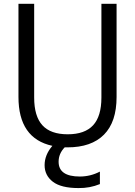

<svg xmlns="http://www.w3.org/2000/svg" viewBox="-20 -750 695 990"><path d="M313.5 9.8Q282.2 42 282.2 84Q282.2 160.2 391.6 160.2Q446.3 160.2 495.1 134.8V199.2Q442.4 220.7 384.8 219.7Q294.9 219.7 252.4 187Q210 154.3 210 101.6Q210 48.8 250 2Q75.2 -36.1 75.2 -250V-730.5H156.2V-247.1Q156.2 -150.4 198.7 -104Q241.2 -57.6 329.1 -57.6Q417 -57.6 460 -104Q502.9 -150.4 502.9 -247.1V-730.5H581.1V-250Q581.1 -121.1 516.1 -55.7Q451.2 9.8 328.1 9.8Z"/></svg>

Font: Gen Shin Gothic Normal
Style: Regular
Weight: 300
Designer: [Source Han Sans]
Ryoko NISHIZUKA  (kana & ideographs); Paul D. Hunt (Latin, Greek & Cyrillic); Wenlong ZHANG  (bopomofo
Version: Version 1.002.20150607